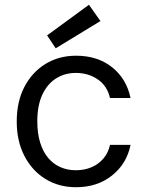

<svg xmlns="http://www.w3.org/2000/svg" viewBox="-20 -771 617 803"><path d="M298 12Q226 12 170 -22.5Q114 -57 82 -119Q50 -181 50 -263Q50 -346 82 -407.5Q114 -469 170 -503.5Q226 -538 298 -538Q388 -538 448.5 -490Q509 -442 526 -361H440Q429 -411 389.5 -438.5Q350 -466 297 -466Q251 -466 214.5 -443Q178 -420 157 -375Q136 -330 136 -263Q136 -213 148 -174.5Q160 -136 181.5 -110.5Q203 -85 232.5 -72Q262 -59 297 -59Q333 -59 362.5 -71.5Q392 -84 412.5 -108Q433 -132 440 -165H526Q510 -86 448.5 -37Q387 12 298 12ZM213 -569 177 -623 352 -751 400 -683Z"/></svg>

Font: DM Sans 9pt
Style: Regular
Weight: 400
Designer: Colophon Foundry, Jonny Pinhorn
Foundry: Colophon Foundry
Version: Version 4.004;gftools[0.9.30]